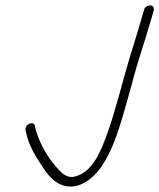

<svg xmlns="http://www.w3.org/2000/svg" viewBox="-20 -670 592 714"><path d="M75 -186 78 -173C87 -128 114 -86 138 -50C155 -23 178 6 210 18C267 39 321 -1 351 -42C411 -123 436 -239 470 -356C492 -443 520 -520 543 -601L552 -632C554 -641 548 -650 539 -650C529 -650 518 -644 516 -634L507 -604C494 -557 477 -504 462 -455C436 -368 410 -261 381 -179C355 -107 325 -31 260 -14C232 -5 211 -25 199 -38C162 -77 128 -132 113 -188L110 -201C106 -223 71 -208 75 -186Z"/></svg>

Font: Stray Cat
Style: Obl
Weight: 400
Version: Version 1.0